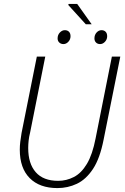

<svg xmlns="http://www.w3.org/2000/svg" viewBox="-20 -948 640 980"><path d="M273 12Q182 12 131.5 -39Q81 -90 81 -184Q81 -204 83.5 -224.5Q86 -245 90 -269L168 -659H211L134 -273Q128 -249 126 -229.5Q124 -210 124 -192Q124 -113 162.5 -69Q201 -25 277 -25Q319 -25 357 -44.5Q395 -64 423.5 -111.5Q452 -159 468 -242L551 -659H594L509 -236Q490 -139 454.5 -85.5Q419 -32 372.5 -10Q326 12 273 12ZM304 -723Q291 -723 282.5 -731Q274 -739 274 -752Q274 -770 285.5 -782Q297 -794 311 -794Q324 -794 332 -786Q340 -778 340 -763Q340 -747 329 -735Q318 -723 304 -723ZM491 -723Q478 -723 470 -731Q462 -739 462 -752Q462 -770 473 -782Q484 -794 498 -794Q511 -794 519 -786Q527 -778 527 -763Q527 -747 516 -735Q505 -723 491 -723ZM418 -824 328 -923 331 -928H374L448 -824Z"/></svg>

Font: Source Sans 3 Light
Style: Italic
Weight: 300
Italic angle: -11°
Designer: Paul D. Hunt
Foundry: Adobe
Version: Version 3.046;hotconv 1.0.118;makeotfexe 2.5.65603